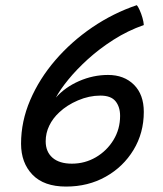

<svg xmlns="http://www.w3.org/2000/svg" viewBox="-20 -700 617 725"><path d="M523 -605.5Q462 -584 408.8 -550Q355.5 -516 312.2 -476.8Q269 -437.5 238 -399.5Q207 -361.5 191 -331.5Q225.5 -370.5 278.5 -393.8Q331.5 -417 388 -417Q448.5 -417 485.8 -380Q523 -343 523 -277.5Q523 -198 484.2 -134Q445.5 -70 379.2 -32.8Q313 4.5 229.5 4.5Q146 4.5 102.8 -40.2Q59.5 -85 59.5 -157.5Q59.5 -241.5 94 -322Q128.5 -402.5 189 -472.8Q249.5 -543 328.5 -596.8Q407.5 -650.5 496.5 -680.5Q501 -676 507.2 -662.2Q513.5 -648.5 518 -632.5Q522.5 -616.5 523 -605.5ZM204 -276Q179.5 -253.5 166 -225.5Q152.5 -197.5 152.5 -166.5Q152.5 -127 178.2 -104.5Q204 -82 251.5 -82Q300.5 -82 342 -106.2Q383.5 -130.5 408.5 -171.5Q433.5 -212.5 433.5 -262.5Q433.5 -296.5 416.2 -317.8Q399 -339 359 -339Q316.5 -339 274.5 -321Q232.5 -303 204 -276Z"/></svg>

Font: Grandstander
Style: Italic
Weight: 400
Italic angle: -15°
Designer: Tyler Finck
Foundry: Etcetera Type Co
Version: Version 1.200; ttfautohint (v1.8.3)